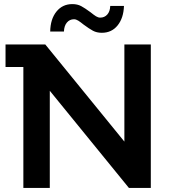

<svg xmlns="http://www.w3.org/2000/svg" viewBox="-20 -917 850 937"><path d="M716 -700V0H609L223 -474V0H94V-590H7V-700H201L587 -226V-700ZM388 -797Q372 -810 361.5 -816.5Q351 -823 341 -823Q320 -823 306.5 -807Q293 -791 292 -763H225Q226 -824 255.5 -860.5Q285 -897 333 -897Q358 -897 376.5 -887Q395 -877 422 -857Q438 -844 448.5 -837.5Q459 -831 469 -831Q490 -831 503.5 -846Q517 -861 518 -888H585Q583 -829 554 -793Q525 -757 477 -757Q452 -757 433.5 -767Q415 -777 388 -797Z"/></svg>

Font: mBank SemiBold
Style: Regular
Weight: 600
Designer: Julieta Ulanovsky
Foundry: Julieta Ulanovsky
Version: Version 7.200